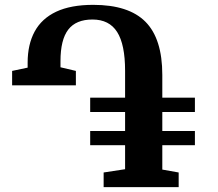

<svg xmlns="http://www.w3.org/2000/svg" viewBox="-20 -772 901 792"><path d="M407.5 0V-60.5L496 -74V-173H352V-231.5H496V-310H352V-369H496V-480Q496 -588.5 463.2 -640Q430.5 -691.5 361.5 -691.5Q293.5 -691.5 261.5 -649.8Q229.5 -608 229.5 -520V-494.5L293 -479.5V-420H30V-479.5L94 -493V-513.5Q94 -588.5 123 -642Q152 -695.5 212 -723.8Q272 -752 364.5 -752Q511 -752 580.2 -682Q649.5 -612 649.5 -463V-369H784V-310H649.5V-231.5H784V-173H649.5V-72.5L717 -60.5V0Z"/></svg>

Font: Merriweather 24pt
Style: Bold
Weight: 700
Designer: Eben Sorkin
Foundry: Eben Sorkin
Version: Version 2.100